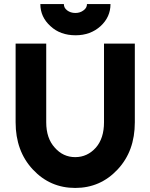

<svg xmlns="http://www.w3.org/2000/svg" viewBox="-20 -915 741 947"><path d="M179 -895Q179 -831 229 -786Q277 -741 353 -741Q426 -741 476 -786Q525 -831 525 -895H409Q409 -876 392 -864Q375 -851 352 -851Q328 -851 311 -864Q295 -876 295 -895ZM57 -700V-312Q57 -170 142 -79Q227 12 351 12Q475 12 560 -79Q603 -125 624 -183Q645 -241 645 -312V-700H493V-312Q493 -233 453 -187Q411 -140 351 -140Q291 -140 250 -187Q208 -233 208 -312V-700Z"/></svg>

Font: Unageo
Style: ExtraBold
Weight: 800
Designer: Richard Sepsi
Foundry: Richard Sepsi
Version: Version 2.000